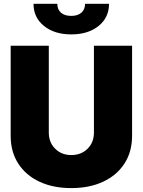

<svg xmlns="http://www.w3.org/2000/svg" viewBox="-20 -964 738 993"><path d="M465.8 -727.5H663.1V-261.7Q663.1 -178.7 623.5 -117.9Q584 -57.1 513.2 -24.2Q442.4 8.8 348.6 8.8Q254.9 8.8 184.3 -24.2Q113.8 -57.1 74.5 -117.9Q35.2 -178.7 35.2 -261.7V-727.5H232.4V-278.3Q232.4 -227.5 265.4 -194.8Q298.3 -162.1 348.6 -162.1Q399.9 -162.1 432.9 -194.8Q465.8 -227.5 465.8 -278.3ZM348.6 -786.1Q261.7 -786.1 207.5 -829.8Q153.3 -873.5 153.3 -944.3H276.4Q276.4 -915 295.4 -898.4Q314.5 -881.8 348.6 -881.8Q381.8 -881.8 400.9 -898.4Q419.9 -915 419.9 -944.3H543.9Q543.9 -873.5 490 -829.8Q436 -786.1 348.6 -786.1Z"/></svg>

Font: Inter Tight Black
Style: Regular
Weight: 900
Designer: Rasmus Andersson
Foundry: rsms
Version: Version 3.004; ttfautohint (v1.8.4.7-5d5b)